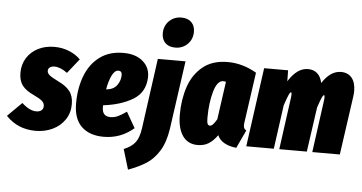

<svg xmlns="http://www.w3.org/2000/svg" viewBox="-102 -945 2439 1292"><g transform="rotate(5 1117.5 -299.5)"><path d="M416 -485 338 -387Q291 -422 251 -422Q231 -422 219.5 -413Q208 -404 208 -389Q208 -374 224 -360.5Q240 -347 287 -324Q338 -300 363.5 -267Q389 -234 389 -180Q389 -120 358 -74.5Q327 -29 275 -4.5Q223 20 161 20Q40 20 -39 -64L57 -159Q109 -111 154 -111Q177 -111 189.5 -121.5Q202 -132 202 -151Q202 -170 186.5 -184.5Q171 -199 130 -218Q75 -243 50.5 -275Q26 -307 26 -361Q26 -417 53.5 -461Q81 -505 129.5 -529.5Q178 -554 239 -554Q292 -554 338 -535.5Q384 -517 416 -485Z M884 -403Q880 -302 799 -253.5Q718 -205 599 -191V-177Q599 -116 655 -116Q681 -116 705 -127Q729 -138 763 -162L824 -56Q736 20 621 20Q525 20 471 -32Q417 -84 417 -188Q417 -293 449.5 -376Q482 -459 546.5 -506.5Q611 -554 705 -554Q789 -554 837.5 -512Q886 -470 884 -403ZM706 -404Q706 -432 682 -432Q657 -432 638.5 -394.5Q620 -357 610 -299Q661 -304 683.5 -336Q706 -368 706 -404Z M763 90Q815 69 840 36.5Q865 4 874 -63L939 -534H1126L1061 -73Q1047 21 1010 79.5Q973 138 923.5 169Q874 200 804 226ZM957 -708Q957 -759 990.5 -792Q1024 -825 1073 -825Q1117 -825 1141 -801Q1165 -777 1165 -737Q1165 -686 1131.5 -653Q1098 -620 1049 -620Q1005 -620 981 -644Q957 -668 957 -708Z M1605 -499 1558 -168Q1555 -152 1555 -140Q1555 -127 1559.5 -119Q1564 -111 1574 -106L1517 16Q1472 12 1437.5 -6.5Q1403 -25 1389 -58Q1361 -19 1330 0.5Q1299 20 1256 20Q1189 20 1154 -31Q1119 -82 1119 -172Q1119 -276 1148 -362Q1177 -448 1242 -501Q1307 -554 1410 -554Q1511 -554 1605 -499ZM1306 -167Q1306 -139 1311 -128Q1316 -117 1327 -117Q1338 -117 1349 -129.5Q1360 -142 1373 -164L1409 -420Q1400 -423 1391 -423Q1350 -423 1328 -345.5Q1306 -268 1306 -167Z M2274 -434Q2274 -416 2271 -395L2215 0H2029L2078 -358Q2079 -365 2079 -375Q2079 -388 2074 -388Q2068 -388 2060 -370Q2052 -352 2035 -302L1992 0H1806L1855 -358Q1856 -365 1856 -375Q1856 -388 1851 -388Q1845 -388 1836.5 -369Q1828 -350 1810 -297L1769 0H1583L1657 -534H1819L1820 -460Q1879 -554 1952 -554Q1991 -554 2015.5 -531.5Q2040 -509 2048 -468Q2104 -554 2175 -554Q2222 -554 2248 -522.5Q2274 -491 2274 -434Z"/></g></svg>

Font: Fira Sans Extra Condensed Black
Style: Italic
Weight: 900
Width: 3
Italic angle: -8°
Designer: Carrois Corporate & Edenspiekermann AG
Foundry: Carrois Corporate GbR & Edenspiekermann AG
Version: Version 4.203